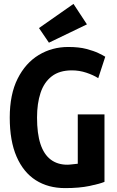

<svg xmlns="http://www.w3.org/2000/svg" viewBox="-20 -950 600 985"><path d="M314 15Q227 15 163.5 -25.5Q100 -66 65 -146.5Q30 -227 30 -347Q30 -466 70.5 -546.5Q111 -627 179 -668Q247 -709 330 -709Q385 -709 423 -699Q461 -689 485 -677.5Q509 -666 520 -659L484 -549Q459 -565 423 -577Q387 -589 349 -589Q285 -589 245.5 -558.5Q206 -528 188 -473.5Q170 -419 170 -347Q170 -265 187.5 -211.5Q205 -158 240 -131.5Q275 -105 325 -105Q336 -105 351 -107Q366 -109 379 -110V-363H516V-17Q492 -7 439.5 4Q387 15 314 15ZM231 -731 180 -806 357 -930 426 -825Z"/></svg>

Font: Ubuntu Sans Mono
Style: Regular
Weight: 400
Monospace: yes
Designer: Dalton Maag Ltd
Foundry: Dalton Maag Ltd
Version: Version 1.006